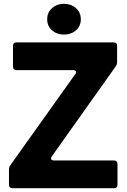

<svg xmlns="http://www.w3.org/2000/svg" viewBox="-20 -985 666 1005"><path d="M45 0Q27 0 27 -18V-98Q27 -110 34 -120L374 -597Q378 -602 378 -607Q378 -612 374 -615Q370 -618 363 -618H66Q58 -618 53 -623Q48 -628 48 -636V-745Q48 -763 66 -763H575Q593 -763 593 -745V-660Q593 -648 586 -638L251 -166Q247 -161 247 -156Q247 -145 263 -145H577Q585 -145 590 -140Q595 -135 595 -127V-18Q595 0 577 0ZM227 -884Q227 -920 252.5 -942.5Q278 -965 315 -965Q352 -965 377.5 -942.5Q403 -920 403 -884Q403 -848 377.5 -826Q352 -804 315 -804Q278 -804 252.5 -826Q227 -848 227 -884Z"/></svg>

Font: Open Sauce Two ExtraBold
Style: Regular
Weight: 800
Designer: Alfredo Marco Pradil
Foundry: Creative Sauce Fz LLC
Version: Version 1.477